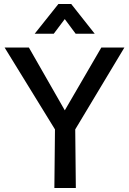

<svg xmlns="http://www.w3.org/2000/svg" viewBox="-20 -937 643 957"><path d="M251 0 254 -292 3 -700H124L303 -387L485 -700H600L355 -292L358 0ZM153 -769 271 -917H335L452 -769H357L273 -882H333L248 -769Z"/></svg>

Font: Inclusive Sans Medium
Style: Regular
Weight: 500
Designer: Olivia King
Foundry: Olivia King
Version: Version 2.004